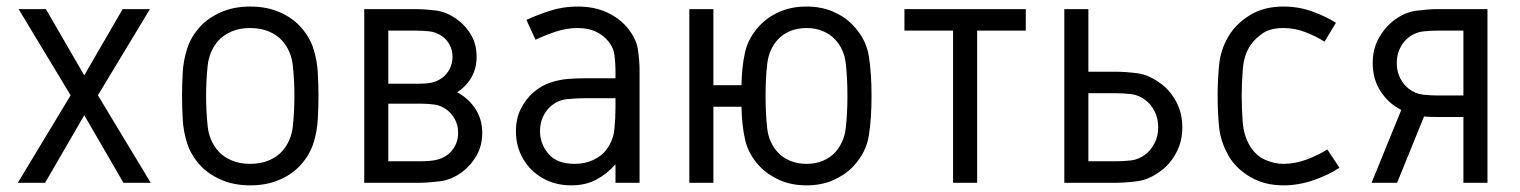

<svg xmlns="http://www.w3.org/2000/svg" viewBox="-20 -556 4623 584"><path d="M438.5 0H355.5L236.3 -205.6L117.2 0H34.2L194.8 -266.1L36.6 -528.3H119.6L236.3 -326.7L353 -528.3H436L277.8 -266.1Z M741.2 -536.1Q791.5 -536.1 830.8 -518.8Q870.1 -501.5 894 -474.6Q921.4 -444.3 932.9 -409.2Q944.3 -374 946.5 -337.2Q948.7 -300.3 948.7 -264.2Q948.7 -228.5 946.5 -191.4Q944.3 -154.3 932.9 -119.1Q921.4 -84 894 -53.7Q870.1 -26.9 830.8 -9.5Q791.5 7.8 741.2 7.8Q690.9 7.8 651.9 -9.5Q612.8 -26.9 588.4 -53.7Q561 -84 549.6 -119.1Q538.1 -154.3 535.9 -191.4Q533.7 -228.5 533.7 -264.2Q533.7 -300.3 535.9 -337.2Q538.1 -374 549.6 -409.2Q561 -444.3 588.4 -474.6Q612.8 -501.5 651.9 -518.8Q690.9 -536.1 741.2 -536.1ZM741.2 -470.7Q708.5 -470.7 683.8 -460Q659.2 -449.2 644 -432.1Q616.2 -400.4 611.6 -355.7Q606.9 -311 606.9 -264.2Q606.9 -217.3 611.6 -172.6Q616.2 -127.9 644 -96.2Q659.2 -79.1 683.8 -68.4Q708.5 -57.6 741.2 -57.6Q773.9 -57.6 798.6 -68.4Q823.2 -79.1 838.4 -96.2Q866.2 -127.9 870.8 -172.6Q875.5 -217.3 875.5 -264.2Q875.5 -311 870.8 -355.7Q866.2 -400.4 838.4 -432.1Q823.2 -449.2 798.6 -460Q773.9 -470.7 741.2 -470.7Z M1087.9 -528.3H1244.1Q1270 -528.3 1304.9 -524.2Q1339.8 -520 1373.5 -494.6Q1397.5 -476.6 1413.6 -448.5Q1429.7 -420.4 1429.7 -383.3Q1429.7 -347.7 1413.6 -320.1Q1397.5 -292.5 1370.1 -275.4Q1404.8 -257.3 1425.8 -225.3Q1446.8 -193.4 1446.8 -151.9Q1446.8 -113.8 1430.4 -84.5Q1414.1 -55.2 1389.2 -35.6Q1355 -8.8 1317.4 -4.4Q1279.8 0 1254.4 0H1087.9ZM1161.1 -301.3H1249Q1276.4 -301.3 1293 -304.7Q1309.6 -308.1 1325.7 -319.8Q1338.9 -329.6 1347.7 -346.2Q1356.4 -362.8 1356.4 -383.3Q1356.4 -403.8 1347.4 -420.2Q1338.4 -436.5 1324.7 -445.8Q1306.2 -458.5 1285.9 -460.7Q1265.6 -462.9 1244.1 -462.9H1161.1ZM1259.3 -240.7H1161.1V-65.4H1254.4Q1283.7 -65.4 1303.2 -68.8Q1322.8 -72.3 1338.9 -83.5Q1354 -93.8 1363.8 -111.6Q1373.5 -129.4 1373.5 -151.9Q1373.5 -174.8 1363.8 -192.9Q1354 -210.9 1339.4 -221.7Q1321.3 -235.4 1301 -238Q1280.8 -240.7 1259.3 -240.7Z M1737.3 -536.1Q1786.1 -536.1 1823.5 -519.5Q1860.8 -502.9 1884.8 -475.6Q1915 -440.9 1920.2 -406Q1925.3 -371.1 1925.3 -343.3V0H1852.1V-56.2Q1826.7 -27.3 1793.9 -9.8Q1761.2 7.8 1717.8 7.8Q1668.9 7.8 1630.9 -13.9Q1592.8 -35.6 1571 -73Q1549.3 -110.4 1549.3 -156.7Q1549.3 -195.8 1564.5 -225.6Q1579.6 -255.4 1602.5 -274.9Q1627.4 -296.4 1655.8 -305.4Q1684.1 -314.5 1711.2 -316.2Q1738.3 -317.9 1759.3 -317.9H1852.1V-343.3Q1852.1 -363.8 1848.9 -388.9Q1845.7 -414.1 1825.7 -435.5Q1811 -451.7 1789.1 -461.2Q1767.1 -470.7 1737.3 -470.7Q1703.1 -470.7 1669.7 -459.5Q1636.2 -448.2 1608.9 -435.1L1581.1 -495.6Q1614.3 -510.7 1653.3 -523.4Q1692.4 -536.1 1737.3 -536.1ZM1759.3 -257.3Q1732.9 -257.3 1704.8 -254.4Q1676.8 -251.5 1655.3 -232.9Q1641.6 -221.2 1632.1 -201.9Q1622.6 -182.6 1622.6 -156.7Q1622.6 -117.7 1648.7 -87.6Q1674.8 -57.6 1727.5 -57.6Q1759.8 -57.6 1784.9 -69.6Q1810.1 -81.5 1824.7 -101.1Q1845.2 -128.4 1848.6 -162.1Q1852.1 -195.8 1852.1 -228.5V-257.3Z M2630.9 -264.2Q2630.9 -195.3 2622.8 -143.8Q2614.7 -92.3 2575.7 -50.3Q2551.8 -24.9 2515.4 -8.5Q2479 7.8 2433.1 7.8Q2387.2 7.8 2350.8 -8.5Q2314.5 -24.9 2290.5 -50.3Q2256.3 -86.9 2246.3 -131.1Q2236.3 -175.3 2235.4 -231.4H2149.9V0H2076.7V-528.3H2149.9V-296.9H2235.4Q2236.3 -353.5 2246.3 -397.5Q2256.3 -441.4 2290.5 -478Q2314.5 -503.9 2350.8 -520Q2387.2 -536.1 2433.1 -536.1Q2479 -536.1 2515.4 -520Q2551.8 -503.9 2575.7 -478Q2614.7 -436.5 2622.8 -384.8Q2630.9 -333 2630.9 -264.2ZM2557.6 -264.2Q2557.6 -317.9 2552.7 -362.1Q2547.9 -406.2 2520 -436Q2505.4 -451.7 2483.4 -461.2Q2461.4 -470.7 2433.1 -470.7Q2404.8 -470.7 2382.8 -461.2Q2360.8 -451.7 2346.2 -436Q2318.8 -406.2 2313.7 -362.1Q2308.6 -317.9 2308.6 -264.2Q2308.6 -210.4 2313.5 -166.3Q2318.4 -122.1 2346.2 -92.3Q2360.8 -76.7 2382.8 -67.1Q2404.8 -57.6 2433.1 -57.6Q2461.4 -57.6 2483.4 -67.1Q2505.4 -76.7 2520 -92.3Q2547.4 -122.6 2552.5 -166.5Q2557.6 -210.4 2557.6 -264.2Z M2878.9 0V-462.9H2731V-528.3H3100.1V-462.9H2952.1V0Z M3576.2 -168.9Q3576.2 -126 3558.1 -92Q3540 -58.1 3512.7 -37.6Q3475.6 -9.3 3438.7 -4.6Q3401.9 0 3373 0H3217.3V-528.3H3290.5V-337.9H3373Q3401.9 -337.9 3438.7 -333.3Q3475.6 -328.6 3512.7 -300.3Q3540 -279.8 3558.1 -245.8Q3576.2 -211.9 3576.2 -168.9ZM3373 -65.4Q3397 -65.4 3420.4 -68.1Q3443.8 -70.8 3464.8 -86.9Q3481 -99.6 3491.9 -120.8Q3502.9 -142.1 3502.9 -168.9Q3502.9 -196.3 3491.9 -217.5Q3481 -238.8 3464.8 -251Q3443.8 -267.1 3420.4 -269.8Q3397 -272.5 3373 -272.5H3290.5V-65.4Z M3883.8 -536.1Q3930.2 -536.1 3971.2 -521.2Q4012.2 -506.3 4043.5 -486.8L4008.8 -429.2Q3983.9 -445.3 3951.2 -458Q3918.5 -470.7 3883.8 -470.7Q3844.2 -470.7 3821.3 -455.1Q3798.3 -439.5 3784.2 -419.4Q3763.7 -389.6 3760.3 -346.4Q3756.8 -303.2 3756.8 -267.1Q3756.8 -224.1 3760 -183.8Q3763.2 -143.6 3781.7 -112.3Q3800.3 -82 3828.4 -69.8Q3856.4 -57.6 3883.8 -57.6Q3919.4 -57.6 3955.8 -71.3Q3992.2 -85 4017.1 -101.6L4054.2 -45.9Q4021.5 -23.9 3975.8 -8.1Q3930.2 7.8 3883.8 7.8Q3826.2 7.8 3782.7 -17.8Q3739.3 -43.5 3717.3 -81.5Q3692.4 -125 3688 -170.2Q3683.6 -215.3 3683.6 -267.1Q3683.6 -310.1 3688 -357.4Q3692.4 -404.8 3717.3 -446.8Q3740.2 -484.4 3782.5 -510.3Q3824.7 -536.1 3883.8 -536.1Z M4311.5 -201.7 4229.5 0H4151.9L4242.2 -221.7Q4205.1 -239.7 4180.2 -276.9Q4155.3 -314 4155.3 -364.3Q4155.3 -404.8 4171.9 -436.5Q4188.5 -468.3 4213.9 -489.3Q4249.5 -518.6 4288.1 -523.4Q4326.7 -528.3 4352.5 -528.3H4504.4V0H4431.2V-200.2H4352.5Q4332 -200.2 4321.8 -200.9Q4311.5 -201.7 4311.5 -201.7ZM4228.5 -364.3Q4228.5 -338.9 4239 -318.1Q4249.5 -297.4 4266.1 -285.2Q4286.1 -270.5 4308.3 -268.1Q4330.6 -265.6 4352.5 -265.6H4431.2V-462.9H4352.5Q4330.6 -462.9 4308.3 -460.4Q4286.1 -458 4266.1 -443.4Q4249.5 -431.2 4239 -410.6Q4228.5 -390.1 4228.5 -364.3Z"/></svg>

Font: Gidole
Style: Regular
Weight: 400
Version: Version 2.100; ttfautohint (v1.8.4.7-5d5b)